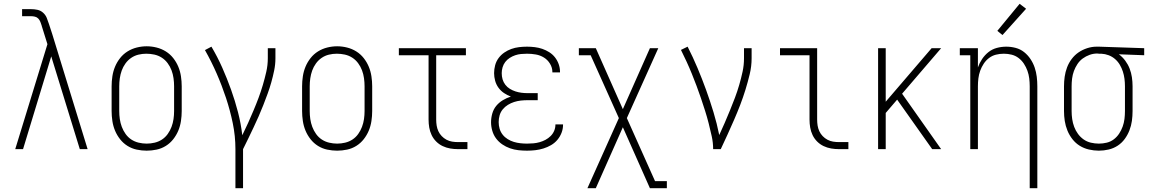

<svg xmlns="http://www.w3.org/2000/svg" viewBox="-20 -783 6040 1008"><path d="M60 0 229 -551 199 -647Q199 -647 199 -647Q199 -647 199 -647V-648Q196 -658 192 -668Q188 -678 181 -685.5Q174 -693 163.5 -695.5Q153 -698 143 -698H96V-735H143Q160 -735 176.5 -731.5Q193 -728 206 -716.5Q219 -705 225.5 -689Q232 -673 237 -657L254 -605L440 0H399L249 -487L101 0Z M750 8Q724 8 698 2.5Q672 -3 649.5 -17Q627 -31 610.5 -52Q594 -73 584 -97Q574 -121 570 -147.5Q566 -174 566 -200V-330Q566 -356 570 -382.5Q574 -409 584 -433Q594 -457 610.5 -478Q627 -499 649.5 -513Q672 -527 698 -533.5Q724 -540 750 -540Q776 -540 802 -533.5Q828 -527 850.5 -513Q873 -499 889.5 -478Q906 -457 916 -433Q926 -409 930 -382.5Q934 -356 934 -330V-200Q934 -174 930 -147.5Q926 -121 916 -97Q906 -73 889.5 -52Q873 -31 850.5 -17Q828 -3 802 2.5Q776 8 750 8ZM750 -29Q771 -29 792 -34Q813 -39 830.5 -50.5Q848 -62 860.5 -79.5Q873 -97 880.5 -117Q888 -137 891 -158Q894 -179 894 -200V-330Q894 -351 891 -372.5Q888 -394 880.5 -414Q873 -434 860 -451.5Q847 -469 829 -480.5Q811 -492 790 -496.5Q769 -501 748 -501Q727 -501 706.5 -496Q686 -491 668.5 -479Q651 -467 638.5 -449.5Q626 -432 619 -412.5Q612 -393 609 -372Q606 -351 606 -330V-200Q606 -179 609 -158Q612 -137 619.5 -117Q627 -97 639.5 -79.5Q652 -62 669.5 -50.5Q687 -39 708 -34Q729 -29 750 -29Z M1216 205V0Q1216 -69 1202 -136.5Q1188 -204 1166.5 -269Q1145 -334 1117.5 -397Q1090 -460 1056 -520L1090 -538Q1122 -484 1147 -427.5Q1172 -371 1193 -312.5Q1214 -254 1229.5 -194Q1245 -134 1252 -73Q1268 -105 1282.5 -137.5Q1297 -170 1311 -203Q1325 -236 1337.5 -269.5Q1350 -303 1360 -337Q1370 -371 1378 -406Q1386 -441 1386 -477V-530H1426V-477Q1426 -445 1419.5 -413.5Q1413 -382 1404.5 -351.5Q1396 -321 1385 -291Q1374 -261 1362.5 -231.5Q1351 -202 1338 -172.5Q1325 -143 1311.5 -114.5Q1298 -86 1284 -57Q1270 -28 1256 0V205Z M1750 8Q1724 8 1698 2.5Q1672 -3 1649.5 -17Q1627 -31 1610.5 -52Q1594 -73 1584 -97Q1574 -121 1570 -147.5Q1566 -174 1566 -200V-330Q1566 -356 1570 -382.5Q1574 -409 1584 -433Q1594 -457 1610.5 -478Q1627 -499 1649.5 -513Q1672 -527 1698 -533.5Q1724 -540 1750 -540Q1776 -540 1802 -533.5Q1828 -527 1850.5 -513Q1873 -499 1889.5 -478Q1906 -457 1916 -433Q1926 -409 1930 -382.5Q1934 -356 1934 -330V-200Q1934 -174 1930 -147.5Q1926 -121 1916 -97Q1906 -73 1889.5 -52Q1873 -31 1850.5 -17Q1828 -3 1802 2.5Q1776 8 1750 8ZM1750 -29Q1771 -29 1792 -34Q1813 -39 1830.5 -50.5Q1848 -62 1860.5 -79.5Q1873 -97 1880.5 -117Q1888 -137 1891 -158Q1894 -179 1894 -200V-330Q1894 -351 1891 -372.5Q1888 -394 1880.5 -414Q1873 -434 1860 -451.5Q1847 -469 1829 -480.5Q1811 -492 1790 -496.5Q1769 -501 1748 -501Q1727 -501 1706.5 -496Q1686 -491 1668.5 -479Q1651 -467 1638.5 -449.5Q1626 -432 1619 -412.5Q1612 -393 1609 -372Q1606 -351 1606 -330V-200Q1606 -179 1609 -158Q1612 -137 1619.5 -117Q1627 -97 1639.5 -79.5Q1652 -62 1669.5 -50.5Q1687 -39 1708 -34Q1729 -29 1750 -29Z M2385 0Q2364 0 2343.5 -3.5Q2323 -7 2304 -16Q2285 -25 2270 -40Q2255 -55 2246 -74Q2237 -93 2233.5 -113.5Q2230 -134 2230 -155V-493H2074V-530H2426V-493H2270V-155Q2270 -139 2272.5 -123.5Q2275 -108 2281.5 -94Q2288 -80 2299 -68.5Q2310 -57 2324 -49.5Q2338 -42 2353.5 -39.5Q2369 -37 2385 -37H2434V0Z M2747 8Q2724 8 2701.5 5.5Q2679 3 2657.5 -4.5Q2636 -12 2617 -25Q2598 -38 2584.5 -56Q2571 -74 2564.5 -96.5Q2558 -119 2558 -141Q2558 -164 2564.5 -187Q2571 -210 2585.5 -227.5Q2600 -245 2620 -257Q2640 -269 2662 -276Q2643 -283 2626 -294.5Q2609 -306 2597 -322.5Q2585 -339 2579.5 -359Q2574 -379 2574 -399Q2574 -420 2579.5 -440.5Q2585 -461 2597.5 -478Q2610 -495 2627.5 -507Q2645 -519 2664.5 -526Q2684 -533 2705 -535.5Q2726 -538 2747 -538Q2767 -538 2787.5 -535.5Q2808 -533 2827 -526.5Q2846 -520 2863.5 -509Q2881 -498 2893.5 -482Q2906 -466 2913 -446.5Q2920 -427 2920 -407Q2920 -406 2920 -405Q2920 -404 2920 -403H2880Q2880 -403 2880 -404Q2880 -405 2880 -405Q2880 -428 2867.5 -448.5Q2855 -469 2835.5 -481Q2816 -493 2793 -497Q2770 -501 2747 -501Q2731 -501 2715.5 -499.5Q2700 -498 2685 -493Q2670 -488 2656 -479Q2642 -470 2632.5 -457.5Q2623 -445 2618.5 -429.5Q2614 -414 2614 -399Q2614 -382 2618.5 -366.5Q2623 -351 2633 -338Q2643 -325 2657 -316.5Q2671 -308 2686.5 -303Q2702 -298 2718 -296Q2734 -294 2750 -294H2803V-257H2750Q2732 -257 2714 -255Q2696 -253 2679 -247.5Q2662 -242 2646.5 -232.5Q2631 -223 2619.5 -209Q2608 -195 2603 -177.5Q2598 -160 2598 -142Q2598 -124 2603 -107Q2608 -90 2619 -76Q2630 -62 2645.5 -52.5Q2661 -43 2677.5 -38Q2694 -33 2712 -31Q2730 -29 2747 -29Q2764 -29 2780.5 -30.5Q2797 -32 2813 -36.5Q2829 -41 2844 -49Q2859 -57 2871 -69Q2883 -81 2889.5 -96.5Q2896 -112 2896 -129Q2896 -129 2896 -129.5Q2896 -130 2896 -130H2936Q2936 -130 2936 -129.5Q2936 -129 2936 -128Q2936 -106 2928 -85.5Q2920 -65 2906 -48.5Q2892 -32 2873 -21Q2854 -10 2833 -3.5Q2812 3 2790.5 5.5Q2769 8 2747 8Z M3064 205 3229 -163 3081 -493H3019V-530H3108L3250 -210L3392 -530H3436L3271 -163L3419 168H3481V205H3392L3250 -115L3108 205Z M3724 0Q3724 -34 3716.5 -68Q3709 -102 3700.5 -135.5Q3692 -169 3681.5 -202Q3671 -235 3660 -267.5Q3649 -300 3637 -332Q3625 -364 3612 -396Q3599 -428 3584.5 -459.5Q3570 -491 3555 -521L3590 -538Q3618 -483 3642 -426Q3666 -369 3687 -311Q3708 -253 3726 -193.5Q3744 -134 3756 -74Q3771 -106 3785 -138.5Q3799 -171 3812.5 -204Q3826 -237 3838.5 -270Q3851 -303 3861 -337.5Q3871 -372 3878.5 -406.5Q3886 -441 3886 -477V-530H3926V-477Q3926 -435 3916 -393.5Q3906 -352 3893.5 -311.5Q3881 -271 3866 -232Q3851 -193 3834 -154Q3817 -115 3799.5 -76.5Q3782 -38 3764 0Z M4385 0Q4364 0 4343.5 -3.5Q4323 -7 4304 -16Q4285 -25 4270 -40Q4255 -55 4246 -74Q4237 -93 4233.5 -113.5Q4230 -134 4230 -155V-493H4075V-530H4270V-155Q4270 -139 4272.5 -123.5Q4275 -108 4281.5 -94Q4288 -80 4299 -68.5Q4310 -57 4324 -49.5Q4338 -42 4353.5 -39.5Q4369 -37 4385 -37H4434V0Z M4590 0V-530H4630V-249L4871 -530H4921L4716 -291L4921 0H4874L4690 -260L4630 -190V0Z M5386 205V-330Q5386 -351 5383.5 -371.5Q5381 -392 5374 -411.5Q5367 -431 5355.5 -448.5Q5344 -466 5327.5 -478.5Q5311 -491 5291 -496Q5271 -501 5250 -501Q5229 -501 5209 -496Q5189 -491 5172.5 -478.5Q5156 -466 5144.5 -448.5Q5133 -431 5126 -411.5Q5119 -392 5116.5 -371.5Q5114 -351 5114 -330V0H5074V-493H5019V-530H5114V-429Q5122 -452 5136 -473Q5150 -494 5169.5 -509.5Q5189 -525 5213.5 -531.5Q5238 -538 5263 -538Q5288 -538 5312.5 -531.5Q5337 -525 5356.5 -509.5Q5376 -494 5390 -473Q5404 -452 5412 -428.5Q5420 -405 5423 -380Q5426 -355 5426 -330V205ZM5243 -599 5216 -621 5333 -763 5367 -737Z M5749 8Q5723 8 5697 2Q5671 -4 5649 -17.5Q5627 -31 5610.5 -52Q5594 -73 5584 -97.5Q5574 -122 5570 -148Q5566 -174 5566 -200V-330Q5566 -355 5569.5 -380Q5573 -405 5582 -429Q5591 -453 5606.5 -473.5Q5622 -494 5642.5 -508Q5663 -522 5687.5 -530Q5712 -538 5737 -538Q5740 -538 5743.5 -538Q5747 -538 5750 -538L5987 -530V-493L5854 -498Q5873 -484 5887.5 -464.5Q5902 -445 5910.5 -423Q5919 -401 5922.5 -377.5Q5926 -354 5926 -330V-200Q5926 -174 5922.5 -148.5Q5919 -123 5909.5 -98.5Q5900 -74 5884.5 -53Q5869 -32 5847.5 -18Q5826 -4 5800.5 2Q5775 8 5749 8ZM5749 -29Q5770 -29 5790.5 -34Q5811 -39 5827.5 -51.5Q5844 -64 5855.5 -81.5Q5867 -99 5874 -118.5Q5881 -138 5883.5 -158.5Q5886 -179 5886 -200V-330Q5886 -350 5883.5 -369.5Q5881 -389 5875 -407.5Q5869 -426 5859 -443Q5849 -460 5834 -473Q5819 -486 5800.5 -493Q5782 -500 5762 -501H5750Q5748 -501 5745.5 -501.5Q5743 -502 5740 -502Q5720 -502 5700.5 -495Q5681 -488 5664.5 -476Q5648 -464 5636.5 -446.5Q5625 -429 5618 -410Q5611 -391 5608.5 -370.5Q5606 -350 5606 -330V-200Q5606 -179 5609 -158Q5612 -137 5619.5 -117Q5627 -97 5639.5 -80Q5652 -63 5669 -51Q5686 -39 5707 -34Q5728 -29 5749 -29Z"/></svg>

Font: Iosevka Slab Extralight
Style: Regular
Weight: 200
Monospace: yes
Designer: Belleve Invis
Foundry: Belleve Invis
Version: Version 11.1.1; ttfautohint (v1.8.3)